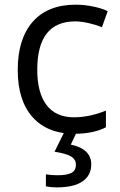

<svg xmlns="http://www.w3.org/2000/svg" viewBox="-20 -565 516 825"><path d="M299.8 9.8Q183.6 9.8 119.9 -61.8Q56.2 -133.3 56.2 -264.2Q56.2 -398.4 120.8 -471.7Q185.5 -544.9 305.2 -544.9Q343.8 -544.9 382.3 -536.6Q420.9 -528.3 442.9 -517.1L418 -448.2Q391.1 -459 359.4 -466.1Q327.6 -473.1 303.2 -473.1Q140.1 -473.1 140.1 -265.1Q140.1 -166.5 179.9 -113.8Q219.7 -61 297.9 -61Q364.7 -61 435.1 -89.8V-18.1Q381.3 9.8 299.8 9.8ZM372.1 141.1Q372.1 188.5 334.7 214.4Q297.4 240.2 224.1 240.2Q199.2 240.2 177.2 235.8V184.1Q199.2 188 228 188Q266.6 188 286.4 178.2Q306.2 168.5 306.2 142.1Q306.2 121.1 286.9 108.2Q267.6 95.2 214.4 86.9L257.3 0H311L284.2 56.2Q372.1 75.2 372.1 141.1Z"/></svg>

Font: f04293028
Style: Regular
Weight: 400
Foundry: Ascender Corporation
Version: Version 1.10